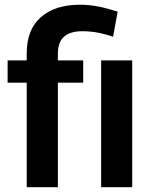

<svg xmlns="http://www.w3.org/2000/svg" viewBox="-20 -780 637 800"><path d="M221.2 -435.5H326.7V-528.3H221.2V-557.6C221.2 -619.1 254.9 -649.9 322.8 -649.9C377.9 -649.9 416.5 -638.2 451.2 -627L470.2 -731.4C417 -748.5 368.2 -760.3 314 -760.3C244.1 -760.3 189.9 -743.2 150.4 -708.5C110.8 -673.8 91.3 -623.5 91.3 -557.6V-528.3H11.7V-435.5H91.3V0H221.2ZM401.4 -528.3V0H530.8V-528.3Z"/></svg>

Font: Vazirmatn SemiBold
Style: Regular
Weight: 600
Designer: Saber Rastikerdar
Foundry: Saber Rastikerdar
Version: Version 33.003